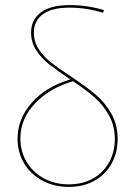

<svg xmlns="http://www.w3.org/2000/svg" viewBox="-20 -731 531 754"><path d="M258 -431Q318 -391 354.5 -360.5Q391 -330 416.5 -286Q442 -242 442 -185Q442 -132 418.5 -89Q395 -46 351.5 -21.5Q308 3 250 3Q192 3 146 -22Q100 -47 74.5 -90Q49 -133 49 -186Q49 -265 105 -328Q161 -391 256 -419Q203 -455 173 -478.5Q143 -502 122.5 -533.5Q102 -565 102 -603Q102 -653 140 -682Q178 -711 254 -711Q324 -711 389 -691L384 -681Q319 -701 254 -701Q182 -701 147.5 -674.5Q113 -648 113 -603Q113 -567 132 -538Q151 -509 179.5 -486.5Q208 -464 258 -431ZM431 -185Q431 -236 408.5 -277Q386 -318 352 -348Q318 -378 267 -412Q176 -386 118 -325.5Q60 -265 60 -187Q60 -137 84 -96Q108 -55 151.5 -31Q195 -7 250 -7Q305 -7 346 -30.5Q387 -54 409 -94.5Q431 -135 431 -185Z"/></svg>

Font: Ysabeau Hairline
Style: Regular
Weight: 100
Designer: Christian Thalmann (Catharsis Fonts)
Version: Version 0.003